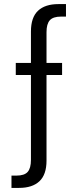

<svg xmlns="http://www.w3.org/2000/svg" viewBox="-20 -749 378 937"><path d="M36 168V108H60Q99 108 115 90Q131 72 131 31V-595Q131 -664 165.5 -696.5Q200 -729 265 -729H302V-668H278Q239 -668 223 -650Q207 -632 207 -592V35Q207 103 172.5 135.5Q138 168 73 168ZM57 -383V-442H283V-383Z"/></svg>

Font: Mona Sans SemiCondensed
Style: Regular
Weight: 400
Width: 4
Designer: Deni Anggara
Foundry: GitHub
Version: Version 2.000